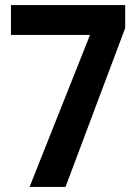

<svg xmlns="http://www.w3.org/2000/svg" viewBox="-20 -733 541 753"><path d="M96 0 333 -596H23V-713H471V-623L237 0Z"/></svg>

Font: Noto Sans Sinhala UI Condensed
Style: Bold
Weight: 700
Width: 3
Designer: Jelle Bosma - Monotype Design Team
Foundry: Monotype Imaging Inc.
Version: Version 2.006; ttfautohint (v1.8.4.7-5d5b)